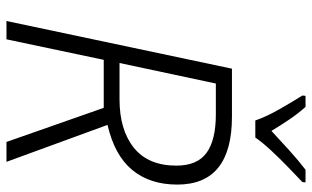

<svg xmlns="http://www.w3.org/2000/svg" viewBox="-210 -778 987 608"><g transform="rotate(90 284.0 -473.5)"><path d="M46 0 197 -714H349Q564 -714 564 -541Q564 -454 517.5 -398Q471 -342 375 -320L492 0H429L321 -308H169L104 0ZM294 -358Q391 -358 447.5 -403.5Q504 -449 504 -538Q504 -604 463.5 -633.5Q423 -663 342 -663H244L179 -358ZM361 -788Q349 -823 325 -865Q301 -907 282 -937L283 -947H318Q338 -925 358 -895.5Q378 -866 394 -839Q423 -866 455 -895Q487 -924 517 -947H557L556 -937Q537 -919 509.5 -892.5Q482 -866 456 -838Q430 -810 415 -788Z"/></g></svg>

Font: Noto Sans Light
Style: Italic
Weight: 300
Italic angle: -12°
Designer: Monotype Design Team
Foundry: Monotype Imaging Inc.
Version: Version 2.013; ttfautohint (v1.8.4.7-5d5b)